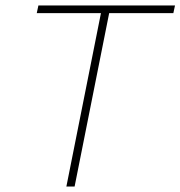

<svg xmlns="http://www.w3.org/2000/svg" viewBox="-20 -680 658 700"><path d="M222 0 348 -632H114L120 -660H618L612 -632H378L252 0Z"/></svg>

Font: Source Code Pro ExtraLight ExtraLight
Style: Italic
Weight: 250
Italic angle: -11°
Monospace: yes
Version: Version 1.016;hotconv 1.0.116;makeotfexe 2.5.65601